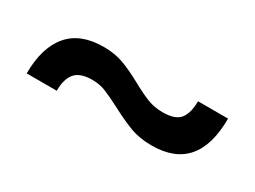

<svg xmlns="http://www.w3.org/2000/svg" viewBox="-27 -542 617 465"><g transform="rotate(30 281.5 -309.5)"><path d="M173 -384Q204 -384 228.5 -375Q253 -366 284 -349Q313 -333 332.5 -325.5Q352 -318 375 -318Q410 -318 423 -334.5Q436 -351 436 -384H520Q520 -235 392 -235Q358 -235 331.5 -245Q305 -255 271 -273Q242 -288 225.5 -294.5Q209 -301 189 -301Q155 -301 141 -284.5Q127 -268 127 -235H43Q43 -307 75.5 -345.5Q108 -384 173 -384Z"/></g></svg>

Font: Pridi
Style: Regular
Weight: 400
Designer: Katatrad Team
Foundry: CadsonDemak
Version: Version 1.001